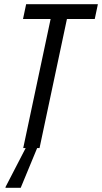

<svg xmlns="http://www.w3.org/2000/svg" viewBox="-20 -708 488 918"><path d="M91 0 222 -617H90L105 -688H448L433 -617H300L169 0ZM6 190 7 185 112 -18H165L163 -13L79 190Z"/></svg>

Font: Saira Condensed
Style: Italic
Weight: 400
Width: 3
Italic angle: -12°
Designer: Hector Gatti with collaboration of the Omnibus-Type team
Foundry: Omnibus-Type
Version: Version 1.100